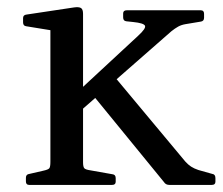

<svg xmlns="http://www.w3.org/2000/svg" viewBox="-20 -521 627 541"><path d="M122 0V-317H214V0ZM62 0Q53 0 53 -10V-20Q53 -30 63 -31L102 -40Q116 -43 119 -47Q122 -51 122 -65V-180H214V-64Q214 -51 217.5 -47Q221 -43 235 -41L297 -30Q306 -29 306 -19V-9Q306 0 296 0ZM122 -317V-463L140 -433L54 -447Q45 -448 45 -458V-470Q45 -479 55 -480L188 -500Q202 -502 208 -498.5Q214 -495 214 -482V-317ZM457 0Q447 0 442 -8L241 -254L301 -307L502 -66Q510 -57 518.5 -51.5Q527 -46 539 -42L578 -31Q587 -30 587 -19V-9Q587 0 577 0ZM197 -200 191 -255 369 -420Q392 -441 388.5 -448.5Q385 -456 355 -459L336 -461Q327 -462 327 -472V-483Q327 -492 337 -492H546Q555 -492 555 -482V-471Q555 -461 545 -460L503 -453Q491 -451 482 -446Q473 -441 463 -433Z"/></svg>

Font: Hahmlet
Style: Regular
Weight: 400
Designer: Minjoo Ham & Mark Frömberg
Foundry: hypertype
Version: Version 1.002